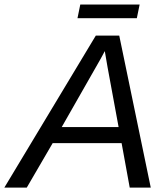

<svg xmlns="http://www.w3.org/2000/svg" viewBox="-69 -849 756 869"><path d="M169.4 -201.2 52.2 0H-49.3L364.7 -688H470.7L613.3 0H518.1L481.4 -201.2ZM405.3 -617.7Q401.9 -611.3 397.5 -603Q393.1 -594.7 387.2 -584L210.4 -273.9H467.8L418 -543.9Q414.6 -562.5 411.6 -581.1Q408.7 -599.6 405.3 -617.7ZM563 -828.6 550.3 -766.6H281.7L294.4 -828.6Z"/></svg>

Font: Arimo
Style: Italic
Weight: 400
Italic angle: -12°
Designer: Steve Matteson
Foundry: Monotype Imaging Inc.
Version: Version 1.33